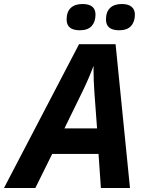

<svg xmlns="http://www.w3.org/2000/svg" viewBox="-80 -937 728 957"><path d="M411.1 -169.9H180.2L96.2 0H-60.1L314 -716.8H496.1L567.9 0H422.9ZM403.8 -296.9 391.1 -467.8Q386.2 -531.7 386.2 -591.3V-608.9Q364.7 -550.3 333 -484.9L241.2 -296.9ZM252 -839.8Q252 -877.9 272.7 -897.5Q293.5 -917 331.1 -917Q396 -917 396 -864.3Q396 -828.6 377 -807.4Q357.9 -786.1 317.9 -786.1Q252 -786.1 252 -839.8ZM448.2 -839.8Q448.2 -877.9 468.8 -897.5Q489.3 -917 527.3 -917Q559.1 -917 575.7 -903.3Q592.3 -889.6 592.3 -864.3Q592.3 -828.6 573 -807.4Q553.7 -786.1 514.2 -786.1Q448.2 -786.1 448.2 -839.8Z"/></svg>

Font: TypoPRO Open Sans
Style: Bold Italic
Weight: 700
Italic angle: -12°
Foundry: Ascender Corporation
Version: Version 1.10